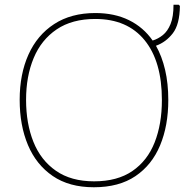

<svg xmlns="http://www.w3.org/2000/svg" viewBox="-20 -780 792 810"><path d="M690 -358Q690 -250 655.5 -167Q621 -84 551.5 -37Q482 10 376 10Q272 10 202.5 -37.5Q133 -85 98 -168Q63 -251 63 -359Q63 -467 100 -549.5Q137 -632 208.5 -678.5Q280 -725 382 -725Q463 -725 524 -695Q585 -665 624 -609Q647 -616 667 -632Q687 -648 699.5 -678.5Q712 -709 712 -760H734L739 -755Q738 -677 709 -639.5Q680 -602 638 -587Q663 -543 676.5 -485.5Q690 -428 690 -358ZM90 -359Q90 -259 121 -181.5Q152 -104 216 -59.5Q280 -15 377 -15Q475 -15 538.5 -58.5Q602 -102 632.5 -179.5Q663 -257 663 -358Q663 -521 590 -610.5Q517 -700 382 -700Q284 -700 219 -656Q154 -612 122 -535Q90 -458 90 -359Z"/></svg>

Font: Noto Sans Thin
Style: Regular
Weight: 100
Designer: Monotype Design Team
Foundry: Monotype Imaging Inc.
Version: Version 2.007